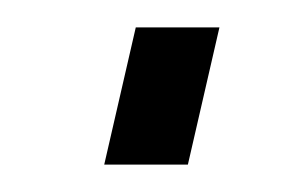

<svg xmlns="http://www.w3.org/2000/svg" viewBox="-20 -120 212 140"><path d="M56 0H117L140 -100H79Z"/></svg>

Font: Titillium Web
Style: Light Italic
Weight: 300
Italic angle: -13°
Version: Version 1.001;PS 57.000;hotconv 1.0.70;makeotf.lib2.5.55311